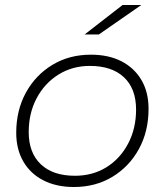

<svg xmlns="http://www.w3.org/2000/svg" viewBox="-20 -745 660 769"><path d="M276 4Q206 4 154 -22.5Q102 -49 73.5 -98Q45 -147 45 -213Q45 -303 83.5 -373.5Q122 -444 189.5 -485Q257 -526 344 -526Q415 -526 466.5 -499.5Q518 -473 546.5 -424.5Q575 -376 575 -309Q575 -219 536.5 -148.5Q498 -78 430.5 -37Q363 4 276 4ZM280 -41Q351 -41 406 -75Q461 -109 493 -169.5Q525 -230 525 -306Q525 -390 476.5 -435.5Q428 -481 340 -481Q270 -481 214.5 -446.5Q159 -412 127 -352Q95 -292 95 -216Q95 -133 143.5 -87Q192 -41 280 -41ZM319 -607 471 -725H546L376 -607Z"/></svg>

Font: Montserrat Thin Light
Style: Italic
Weight: 300
Italic angle: -11.3°
Version: Version 9.000